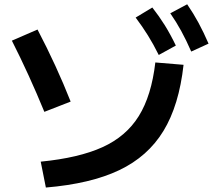

<svg xmlns="http://www.w3.org/2000/svg" viewBox="-20 -838 978 877"><path d="M689.5 -552.7 818.4 -542Q797.9 -356.9 726.6 -240Q655.3 -123 524.7 -60.8Q394 1.5 189.5 18.6L166 -99.6Q340.3 -116.7 448.2 -165.8Q556.2 -214.8 614 -307.9Q671.9 -400.9 689.5 -552.7ZM34.2 -652.3 151.4 -703.1Q238.3 -537.1 302.7 -374L182.6 -327.1Q112.3 -498.5 34.2 -652.3ZM599.6 -757.8 675.8 -803.7Q706.5 -764.6 732.7 -722.7Q758.8 -680.7 783.2 -629.9L705.1 -586.9Q680.7 -636.2 655.5 -676.5Q630.4 -716.8 599.6 -757.8ZM757.8 -777.3 835 -818.4Q863.8 -776.4 887 -733.4Q910.2 -690.4 932.6 -638.7L853.5 -602.5Q830.6 -654.8 807.9 -696.3Q785.2 -737.8 757.8 -777.3Z"/></svg>

Font: Pretendard
Style: Bold
Weight: 700
Designer: Base glyphs from Inter by Rasmus Andersson; Hangeul glyphs from Noto Sans CJK(Source Han Sans) by Jang Soo-young and Kan
Foundry: Kil Hyung-jin
Version: Version 1.309